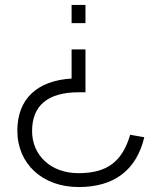

<svg xmlns="http://www.w3.org/2000/svg" viewBox="-20 -560 652 775"><path d="M269 -540V-466.5H325V-540ZM50 -32.5C50 101.5 151.5 195 297.5 195C440 195 530.5 127.5 562.5 -6L505.5 -16C474 90 415 139 297 139C184.5 139 109.5 66.5 109.5 -31C109.5 -134 173 -187.5 297.5 -187.5H325V-360.5H269V-243C130.5 -234.5 50 -161.5 50 -32.5Z"/></svg>

Font: Vela Sans Light
Style: Regular
Weight: 300
Designer: Principal design: Mikhail Sharanda - project Manrope.
Design modification: Ravid Balaliev
Foundry: Mikhail Sharanda
Version: Version 1.001